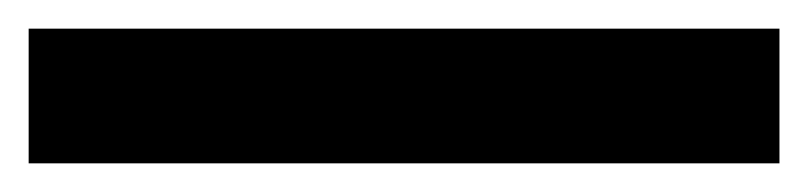

<svg xmlns="http://www.w3.org/2000/svg" viewBox="-25 63 564 134"><path d="M-5 83H519V177H-5Z"/></svg>

Font: Roboto Serif 20pt ExtraBold
Style: Regular
Weight: 800
Version: Version 1.008